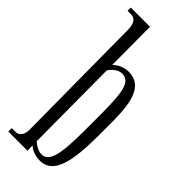

<svg xmlns="http://www.w3.org/2000/svg" viewBox="-221 -713 714 714"><g transform="rotate(45 136.0 -356.0)"><path d="M99 -59C117 -43 140 -38 158 -38C247 -38 247 -173 247 -299C247 -399 247 -506 158 -506C138 -506 114 -498 97 -480L96 -680H-5V-663H13C41 -663 46 -635 46 -613L50 -92C50 -71 41 -49 17 -50H-1V-32H100ZM146 -59C132 -59 113 -68 99 -81L97 -452C110 -471 128 -484 147 -484C197 -484 197 -410 197 -281C197 -148 197 -59 146 -59Z"/></g></svg>

Font: Bigelow Rules
Style: Regular
Weight: 400
Designer: Astigmatic (AOETI)
Foundry: Astigmatic (AOETI)
Version: Version 1.000